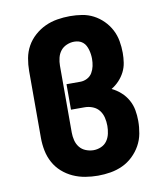

<svg xmlns="http://www.w3.org/2000/svg" viewBox="-84 -813 768 890"><g transform="rotate(-10 300.0 -367.5)"><path d="M306 8Q276 8 246 3Q216 -2 188.5 -14.5Q161 -27 138.5 -47Q116 -67 101.5 -93.5Q87 -120 81 -150Q75 -180 75 -210V-525Q75 -555 80.5 -585Q86 -615 100.5 -641Q115 -667 138 -687.5Q161 -708 188 -720.5Q215 -733 245 -738Q275 -743 305 -743Q334 -743 362 -738.5Q390 -734 415 -721Q440 -708 460.5 -687.5Q481 -667 494 -642Q507 -617 512 -589Q517 -561 517 -533Q517 -510 513.5 -487Q510 -464 499.5 -443.5Q489 -423 473 -406Q457 -389 437 -377Q460 -366 479.5 -348.5Q499 -331 511.5 -308.5Q524 -286 528.5 -261Q533 -236 533 -210Q533 -180 527.5 -150.5Q522 -121 507.5 -95Q493 -69 471 -48Q449 -27 422 -14.5Q395 -2 365.5 3Q336 8 306 8ZM306 -112Q324 -112 341.5 -119.5Q359 -127 369.5 -142Q380 -157 384 -175.5Q388 -194 388 -212Q388 -232 383.5 -251Q379 -270 367.5 -285Q356 -300 337.5 -307.5Q319 -315 300 -315H235V-435H300Q317 -435 332.5 -443Q348 -451 356.5 -465.5Q365 -480 368.5 -496.5Q372 -513 372 -530Q372 -541 370.5 -552Q369 -563 366 -573.5Q363 -584 358 -593.5Q353 -603 344.5 -610Q336 -617 325.5 -620Q315 -623 304 -623Q286 -623 268.5 -615.5Q251 -608 240 -594Q229 -580 224.5 -561.5Q220 -543 220 -525V-210Q220 -192 224.5 -173.5Q229 -155 240.5 -140.5Q252 -126 270 -119Q288 -112 306 -112Z"/></g></svg>

Font: Iosevka Etoile Heavy
Style: Regular
Weight: 900
Designer: Belleve Invis
Foundry: Belleve Invis
Version: Version 22.1.2; ttfautohint (v1.8.4)